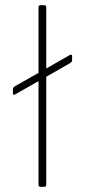

<svg xmlns="http://www.w3.org/2000/svg" viewBox="-20 -723 329 743"><path d="M151 0H137Q129 0 129 -9V-409L39 -358Q30 -353 30 -362V-378Q30 -385 39 -390L129 -441V-694Q129 -703 137 -703H151Q159 -703 159 -694V-458L250 -510Q259 -515 259 -505V-490Q259 -483 250 -478L159 -426V-9Q159 0 151 0Z"/></svg>

Font: Rajdhani Light
Style: Regular
Weight: 300
Designer: Satya Rajpurohit, Jyotish Sonowal
Foundry: Indian Type Foundry
Version: Version 1.201;PS 1.0;hotconv 1.0.78;makeotf.lib2.5.61930; tt